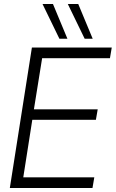

<svg xmlns="http://www.w3.org/2000/svg" viewBox="-20 -937 577 957"><path d="M29 0 139 -700H537L528 -647H190L149 -392H467L458 -340H141L96 -53H450L441 0ZM276 -744 192 -917H244L316 -744ZM402 -744 318 -917H370L442 -744Z"/></svg>

Font: Georama Light
Style: Italic
Weight: 300
Italic angle: -9°
Designer: Jean-Baptiste Levee
Foundry: Production Type
Version: Version 1.001